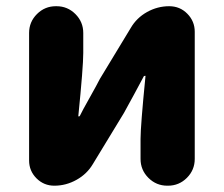

<svg xmlns="http://www.w3.org/2000/svg" viewBox="-20 -589 709 609"><path d="M152.3 0Q119.1 0 95.7 -23.4Q72.3 -46.9 72.3 -80.1V-484.4Q72.3 -519.5 97.2 -544.4Q122.1 -569.3 157.2 -569.3H159.2Q194.3 -569.3 219.2 -544.4Q244.1 -519.5 244.1 -484.4V-420.9Q244.1 -377 228.5 -221.7Q227.5 -219.7 230 -219.7Q232.4 -219.7 233.4 -221.7Q240.2 -236.3 264.2 -278.8Q288.1 -321.3 296.9 -338.9L394.5 -500Q413.1 -532.2 446.3 -550.8Q479.5 -569.3 516.6 -569.3Q550.8 -569.3 574.2 -545.4Q597.7 -521.5 597.7 -488.3V-85Q597.7 -49.8 572.8 -24.9Q547.9 0 512.7 0H510.7Q475.6 0 450.7 -24.9Q425.8 -49.8 425.8 -85V-148.4Q425.8 -189.5 441.4 -346.7Q442.4 -348.6 440.4 -348.6Q438.5 -348.6 436.5 -347.7Q427.7 -331.1 404.8 -288.6Q381.8 -246.1 373 -230.5L274.4 -68.4Q255.9 -37.1 222.7 -18.6Q189.5 0 152.3 0Z"/></svg>

Font: Gen Jyuu GothicX Heavy
Style: Bold
Weight: 900
Designer: [Source Han Sans]
Ryoko NISHIZUKA  (kana & ideographs); Paul D. Hunt (Latin, Greek & Cyrillic); Wenlong ZHANG  (bopomofo
Version: Version 1.002.20150607